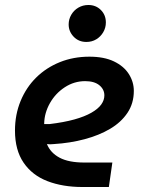

<svg xmlns="http://www.w3.org/2000/svg" viewBox="-20 -749 576 769"><path d="M310 0Q231 0 170 -23.5Q109 -47 74.5 -97.5Q40 -148 40 -226Q40 -290 62.5 -344.5Q85 -399 125 -438.5Q165 -478 219.5 -500Q274 -522 338 -522Q397 -522 436.5 -503Q476 -484 496 -452.5Q516 -421 516 -385Q516 -335 490.5 -297Q465 -259 421 -233Q377 -207 319 -191.5Q261 -176 196 -172Q187 -171 180.5 -171Q174 -171 168 -172Q182 -137 218.5 -117.5Q255 -98 318 -98H430L416 0ZM157 -252Q162 -252 167 -252Q172 -252 178 -252Q236 -259 277.5 -270.5Q319 -282 346 -297.5Q373 -313 385.5 -330.5Q398 -348 398 -367Q398 -391 378 -407.5Q358 -424 321 -424Q277 -424 239.5 -399.5Q202 -375 180 -336Q158 -297 157 -255Q157 -254 157 -253.5Q157 -253 157 -252ZM326 -581Q295 -581 275 -602Q255 -623 255 -651Q255 -672 265.5 -690Q276 -708 294 -718.5Q312 -729 334 -729Q364 -729 384 -709Q404 -689 404 -659Q404 -638 393.5 -620Q383 -602 365.5 -591.5Q348 -581 326 -581Z"/></svg>

Font: MuseoModerno Thin Medium
Style: Italic
Weight: 500
Italic angle: -9°
Version: Version 1.003